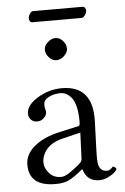

<svg xmlns="http://www.w3.org/2000/svg" viewBox="-55 -817 564 867"><g transform="rotate(-5 227.0 -383.5)"><path d="M342.8 -727.1H119.1Q113.3 -727.1 109.6 -733.2Q106 -739.3 106 -745.1Q106 -754.9 113 -765.9Q120.1 -776.9 127.9 -776.9H353Q359.4 -776.9 363.3 -771Q367.2 -765.1 367.2 -759.8Q367.2 -749.5 359.6 -738.3Q352.1 -727.1 342.8 -727.1ZM293 -211.9 210.9 -191.9Q161.6 -179.7 138.4 -151.9Q115.2 -124 115.2 -91.8Q115.2 -66.4 135.5 -43.2Q155.8 -20 189 -20Q194.3 -20 200.4 -21.5Q206.5 -22.9 213.6 -26.6Q220.7 -30.3 226.1 -33.4Q231.4 -36.6 239.3 -43L251.5 -51.8Q255.4 -54.7 263.7 -61.5L274.9 -70.8Q287.6 -80.1 288.1 -95.2ZM288.1 -45.9H286.1L267.1 -30.8Q235.4 -6.3 214.6 1.7Q193.8 9.8 161.1 9.8Q42 9.8 42 -87.9Q42 -135.3 85 -170.9Q127.4 -206.1 199.2 -222.2L289.1 -242.2Q293.9 -243.7 293.9 -263.2Q293.9 -301.8 287.1 -329.3Q280.3 -356.9 268.6 -370.8Q256.8 -384.8 244.6 -390.9Q232.4 -397 219.2 -397Q189.5 -397 165.8 -385Q142.1 -373 142.1 -352.1Q142.1 -338.9 144 -333Q147 -327.1 147 -315.9Q147 -304.7 134.5 -291.7Q122.1 -278.8 103 -278.8Q86.4 -278.8 75.7 -289.8Q64.9 -300.8 64.9 -317.9Q64.9 -355.5 116.5 -387.2Q168 -418.9 227.1 -418.9Q368.2 -418.9 362.8 -256.8L357.9 -115.2Q356.9 -85 359.1 -67.9Q361.3 -50.8 370.6 -40.3Q379.9 -29.8 397.9 -29.8Q406.7 -29.8 412.6 -33.9Q418.5 -38.1 421.6 -42Q424.8 -45.9 426.8 -45.9Q430.2 -45.9 435.5 -42Q440.9 -38.1 440.9 -33.2Q440.9 -29.8 430.9 -20Q420.9 -10.3 400.9 -0.2Q380.9 9.8 359.9 9.8Q304.2 9.8 288.1 -45.9ZM166 -599.1Q166 -616.7 182.9 -631.8Q199.7 -647 217.8 -647Q237.3 -647 251.7 -630.4Q266.1 -613.8 266.1 -595.2Q266.1 -578.6 250 -562.7Q233.9 -546.9 213.9 -546.9Q195.8 -546.9 180.9 -563.2Q166 -579.6 166 -599.1Z"/></g></svg>

Font: Linux Libertine Display G
Style: Regular
Weight: 400
Designer: Philipp H. Poll
Foundry: Philipp H. Poll
Version: Version 5.0.9